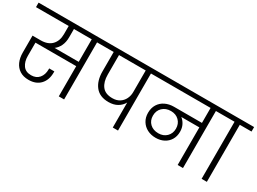

<svg xmlns="http://www.w3.org/2000/svg" viewBox="-70 -1365 2673 1999"><g transform="rotate(30 1266.5 -365.5)"><path d="M281 9Q217 9 174 -19Q131 -47 109.5 -95.5Q88 -144 88 -207V-411H186Q273 -411 318.5 -459Q364 -507 364 -588V-686H-29V-740H846V-686H705V0H641V-363H151V-203Q151 -135 182.5 -90.5Q214 -46 280 -46Q341 -46 375 -86Q409 -126 409 -191V-202H471Q471 -198 471 -194Q471 -190 471 -188Q471 -98 420.5 -44.5Q370 9 281 9ZM427 -588Q427 -528 406.5 -484.5Q386 -441 351 -415H641V-686H427Z M1117 -207Q1011 -207 958 -274Q905 -341 905 -452V-686H787V-740H1494V-686H1353V0H1290V-301Q1267 -258 1223 -232.5Q1179 -207 1117 -207ZM969 -452Q969 -364 1008 -313Q1047 -262 1132 -262Q1183 -262 1218 -284.5Q1253 -307 1271.5 -344.5Q1290 -382 1290 -426V-686H969Z M1729 -130Q1672 -130 1627.5 -153Q1583 -176 1557 -218.5Q1531 -261 1531 -317Q1531 -376 1557.5 -418.5Q1584 -461 1630 -483.5Q1676 -506 1735 -506H2070V-686H1436V-740H2275V-686H2134V0H2070V-452H1853Q1881 -431 1900 -395Q1919 -359 1919 -311Q1919 -256 1894 -215Q1869 -174 1826 -152Q1783 -130 1729 -130ZM1730 -185Q1790 -185 1828 -222.5Q1866 -260 1866 -318Q1866 -377 1828 -414.5Q1790 -452 1730 -452Q1668 -452 1629 -414.5Q1590 -377 1590 -317Q1590 -258 1628.5 -221.5Q1667 -185 1730 -185Z M2358 0V-686H2217V-740H2562V-686H2421V0Z"/></g></svg>

Font: Poppins Light
Style: Regular
Weight: 300
Designer: Ninad Kale (Devanagari), Jonny Pinhorn (Latin)
Version: Version 5.002